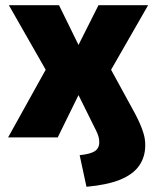

<svg xmlns="http://www.w3.org/2000/svg" viewBox="-20 -526 601 735"><path d="M311 189 285 68Q325 64 342.5 53Q360 42 360 18Q360 6 356.5 -5Q353 -16 347.5 -27Q342 -38 336 -50L280 -163H281L201 0H11L181 -306L188 -201L14 -506H206L281 -353H280L357 -506H547L372 -201L379 -307L497 -91Q507 -72 515.5 -53Q524 -34 530 -13.5Q536 7 536 30Q536 75 512.5 108.5Q489 142 439.5 162Q390 182 311 189Z"/></svg>

Font: Nunito Sans 7pt SemiCondensed Black
Style: Regular
Weight: 900
Width: 4
Designer: Vernon Adams
Foundry: Vernon Adams
Version: Version 3.101;gftools[0.9.27]